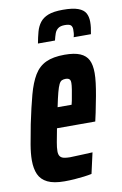

<svg xmlns="http://www.w3.org/2000/svg" viewBox="-83 -754 515 810"><g transform="rotate(-10 175.0 -349.0)"><path d="M127 8Q81 8 54.5 -5Q28 -18 17 -42.5Q6 -67 6 -103Q6 -132 12.5 -170Q19 -208 28 -254Q43 -326 56.5 -376Q70 -426 89 -457.5Q108 -489 139 -503.5Q170 -518 219 -518Q261 -518 285.5 -507.5Q310 -497 320.5 -476Q331 -455 331 -420Q331 -402 328 -377.5Q325 -353 319.5 -323Q314 -293 306 -254L298 -218H134Q127 -181 123 -159.5Q119 -138 119 -122Q119 -108 124.5 -100.5Q130 -93 141 -90.5Q152 -88 167 -88Q176 -88 194 -89Q212 -90 231.5 -90.5Q251 -91 264 -92L244 -3Q230 0 210.5 2.5Q191 5 169.5 6.5Q148 8 127 8ZM152 -305H212L216 -322Q221 -348 224 -367Q227 -386 227 -396Q227 -405 224.5 -409Q222 -413 217.5 -415Q213 -417 206 -417Q197 -417 190 -414Q183 -411 177.5 -400Q172 -389 166 -366.5Q160 -344 152 -305ZM117 -584Q122 -611 128 -633Q134 -655 146.5 -671.5Q159 -688 182 -697Q205 -706 245 -706Q287 -706 310 -697.5Q333 -689 341.5 -673.5Q350 -658 350 -636Q350 -624 348.5 -611.5Q347 -599 344 -584H270Q273 -593 273.5 -601.5Q274 -610 274 -617Q274 -628 268 -634.5Q262 -641 242 -641Q223 -641 213 -633.5Q203 -626 198.5 -613.5Q194 -601 190 -584Z"/></g></svg>

Font: Saira UltraCondensed ExtraBold
Style: Italic
Weight: 800
Width: 1
Italic angle: -12°
Designer: Hector Gatti with collaboration of the Omnibus-Type team
Foundry: Omnibus-Type
Version: Version 1.101